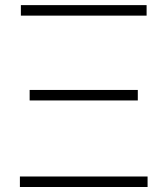

<svg xmlns="http://www.w3.org/2000/svg" viewBox="-20 -748 670 768"><path d="M59.6 0V-42H570.3V0ZM98.6 -346.2V-388.2H531.2V-346.2ZM63.5 -685.5V-727.5H566.4V-685.5Z"/></svg>

Font: Inter 20pt ExtraLight
Style: Regular
Weight: 250
Version: Version 4.001;git-66647c0bb